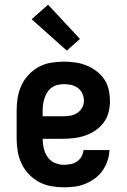

<svg xmlns="http://www.w3.org/2000/svg" viewBox="-20 -791 540 819"><path d="M252 8Q225 8 197.5 3Q170 -2 146 -15Q122 -28 103 -48Q84 -68 72 -93Q60 -118 55.5 -145.5Q51 -173 51 -200V-320Q51 -348 55.5 -375Q60 -402 71.5 -427Q83 -452 102.5 -472.5Q122 -493 146 -506Q170 -519 197.5 -523.5Q225 -528 253 -528Q277 -528 301.5 -524.5Q326 -521 348.5 -512Q371 -503 391 -488Q411 -473 424.5 -453Q438 -433 443.5 -409Q449 -385 449 -360Q449 -336 443 -312Q437 -288 422.5 -268.5Q408 -249 387.5 -235Q367 -221 344 -213Q321 -205 296.5 -202Q272 -199 248 -199H162Q162 -179 166.5 -159Q171 -139 182.5 -122Q194 -105 213 -96.5Q232 -88 252 -88Q267 -88 281.5 -91Q296 -94 308 -102Q320 -110 327.5 -123Q335 -136 336 -151H447Q446 -127 438.5 -105Q431 -83 417.5 -63.5Q404 -44 385 -30Q366 -16 344 -7Q322 2 299 5Q276 8 252 8ZM248 -295Q264 -295 279.5 -297.5Q295 -300 308.5 -308.5Q322 -317 330 -331Q338 -345 338 -361Q338 -377 331.5 -391.5Q325 -406 312.5 -415.5Q300 -425 284.5 -428.5Q269 -432 253 -432Q240 -432 226.5 -429Q213 -426 201.5 -418Q190 -410 182.5 -398.5Q175 -387 170.5 -374Q166 -361 164 -347.5Q162 -334 162 -320V-295ZM265 -575 115 -709 185 -771 321 -625Z"/></svg>

Font: Iosevka Julsh Curly
Style: Bold
Weight: 700
Designer: Belleve Invis
Foundry: Belleve Invis
Version: Version 15.0.2; ttfautohint (v1.8.4)